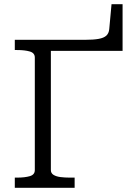

<svg xmlns="http://www.w3.org/2000/svg" viewBox="-20 -901 652 921"><path d="M224 -657V-85Q224 -70 237 -62Q250 -54 271 -51.5Q292 -49 314 -49H338V0H51V-49H62Q99 -49 123 -56Q147 -63 147 -85V-625Q147 -647 123 -654Q99 -661 62 -661H51V-710H387Q428 -710 453 -714.5Q478 -719 490 -730Q502 -741 504 -761L515 -881H568V-657Z"/></svg>

Font: Roboto Serif Light
Style: Regular
Weight: 300
Designer: Greg Gazdowicz
Foundry: Commercial Type
Version: Version 1.008